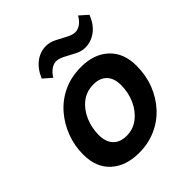

<svg xmlns="http://www.w3.org/2000/svg" viewBox="-199 -845 983 983"><g transform="rotate(-45 292.5 -353.5)"><path d="M344 -513Q437 -513 493 -461Q549 -409 549 -316Q549 -247 526 -188Q503 -129 462 -84.5Q421 -40 365 -15.5Q309 9 243 9Q148 9 91 -42.5Q34 -94 34 -188Q34 -250 55.5 -308Q77 -366 117 -412.5Q157 -459 214 -486Q271 -513 344 -513ZM260 -98Q307 -98 344 -126.5Q381 -155 402 -201.5Q423 -248 423 -302Q423 -352 397.5 -378.5Q372 -405 325 -405Q274 -405 237 -375.5Q200 -346 180.5 -299.5Q161 -253 161 -202Q161 -153 186.5 -125.5Q212 -98 260 -98ZM429 -567Q402 -567 374 -581.5Q346 -596 320 -610Q294 -624 273 -624Q256 -624 237 -611Q218 -598 204 -574L159 -613Q180 -663 215 -689.5Q250 -716 293 -716Q320 -716 348.5 -701.5Q377 -687 403 -673Q429 -659 449 -659Q468 -659 486.5 -672Q505 -685 519 -710L563 -671Q543 -620 507.5 -593.5Q472 -567 429 -567Z"/></g></svg>

Font: Livvic SemiBold
Style: Italic
Weight: 600
Italic angle: -10°
Designer: Jacques Le Bailly, Baron von Fonthausen
Version: Version 1.001; ttfautohint (v1.8.2)